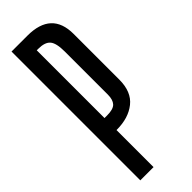

<svg xmlns="http://www.w3.org/2000/svg" viewBox="-268 -833 855 855"><g transform="rotate(-45 159.0 -405.5)"><path d="M68.9 -308.9V-233.3H118.9Q192.2 -233.3 238.3 -270Q284.4 -306.7 284.4 -383.3V-671.1Q284.4 -811.1 133.3 -811.1H78.9V-735.6H125.6Q167.8 -735.6 184.4 -716.1Q201.1 -696.7 201.1 -643.3V-372.2Q201.1 -340 186.7 -324.4Q172.2 -308.9 133.3 -308.9ZM33.3 -811.1V0H116.7V-811.1Z"/></g></svg>

Font: Le Murmure
Style: Regular
Weight: 600
Width: 2
Designer: Jeremy Landes, Alexander Slobzheninov (Cyrillic)
Foundry: Velvetyne Type Foundry
Version: Version 1.0